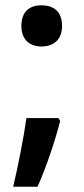

<svg xmlns="http://www.w3.org/2000/svg" viewBox="-20 -574 319 727"><path d="M61 -476C61 -421 95 -398 137 -398C180 -398 215 -421 215 -476C215 -533 180 -554 137 -554C95 -554 61 -533 61 -476ZM208 -116 201 -127H80C70 -54 49 52 30 133H122C155 61 190 -46 208 -116Z"/></svg>

Font: Noto Sans Myanmar UI SemiBold
Style: Regular
Weight: 600
Designer: Monotype Design Team
Foundry: Monotype Imaging Inc.
Version: Version 2.103